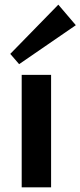

<svg xmlns="http://www.w3.org/2000/svg" viewBox="-20 -803 345 823"><path d="M73 0V-482H199V0ZM62 -528 24 -572 230 -783 305 -695Z"/></svg>

Font: Zen Kaku Gothic New Black
Style: Regular
Weight: 900
Designer: Yoshimichi Ohira
Foundry: Positype
Version: Version 1.001